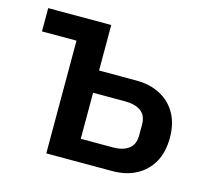

<svg xmlns="http://www.w3.org/2000/svg" viewBox="-81 -615 774 709"><g transform="rotate(15 305.5 -260.0)"><path d="M152 0V-431H20V-520H261V-346H404Q455 -346 494.5 -325.5Q534 -305 556 -266.5Q578 -228 578 -174Q578 -118 556 -79.5Q534 -41 495 -20.5Q456 0 404 0ZM261 -85H384Q422 -85 444 -101.5Q466 -118 466 -153V-194Q466 -229 444 -245Q422 -261 384 -261H261Z"/></g></svg>

Font: IBM Plex Sans Medium
Style: Regular
Weight: 500
Designer: Mike Abbink, Paul van der Laan, Pieter van Rosmalen
Foundry: Bold Monday
Version: Version 3.201